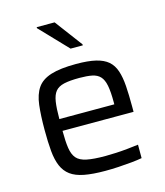

<svg xmlns="http://www.w3.org/2000/svg" viewBox="-111 -819 781 911"><g transform="rotate(-15 279.5 -363.5)"><path d="M294 8Q232 8 190.5 0Q149 -8 124 -26.5Q99 -45 86 -75.5Q73 -106 69 -150Q65 -194 65 -254Q65 -325 71 -375.5Q77 -426 98.5 -457.5Q120 -489 166 -503.5Q212 -518 290 -518Q349 -518 386.5 -509Q424 -500 446 -481Q468 -462 478.5 -430.5Q489 -399 492 -355.5Q495 -312 495 -255V-228H146Q146 -176 151 -143Q156 -110 171.5 -92Q187 -74 220.5 -67Q254 -60 312 -60Q336 -60 365 -61.5Q394 -63 423 -66Q452 -69 475 -72V-6Q454 -2 423.5 1Q393 4 359.5 6Q326 8 294 8ZM416 -269V-296Q416 -348 410 -378.5Q404 -409 389.5 -424.5Q375 -440 350 -445Q325 -450 288 -450Q240 -450 212 -443.5Q184 -437 170 -420Q156 -403 151 -371Q146 -339 146 -286H435ZM284 -595 155 -730V-735H243L344 -600V-595Z"/></g></svg>

Font: Saira Thin
Style: Regular
Weight: 400
Version: Version 1.101